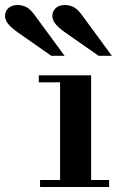

<svg xmlns="http://www.w3.org/2000/svg" viewBox="-132 -747 477 767"><path d="M108 -15V-430H232V-15ZM28 0V-28H304V0ZM23 -418V-446H232V-418ZM262 -524 126 -619Q97 -640 87 -655Q77 -670 77 -683Q77 -701 90 -714Q103 -727 128 -727Q145 -727 161.5 -719Q178 -711 196 -686L315 -524ZM73 -524 -63 -619Q-92 -640 -102 -655Q-112 -670 -112 -683Q-112 -701 -99 -714Q-86 -727 -61 -727Q-44 -727 -27.5 -719Q-11 -711 7 -686L126 -524Z"/></svg>

Font: Libre Bodoni Medium
Style: Regular
Weight: 500
Designer: Pablo Impallari, Rodrigo Fuenzalida
Foundry: Impallari Type
Version: Version 2.005;gftools[0.9.23]